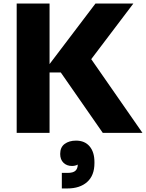

<svg xmlns="http://www.w3.org/2000/svg" viewBox="-20 -750 824 1084"><path d="M259.8 0H74.2V-730H259.8V-388.2L519 -730H732.9L495.1 -416L784.2 0H560.1L323.2 -340.8H259.8ZM359.9 314H329.1V226.1H361.8Q393.1 226.1 406 213.9Q418.9 201.7 418.9 179.2Q404.8 187 386.2 187Q356.9 187 338.4 168.9Q319.8 150.9 319.8 119.1Q319.8 81.1 345.2 62.5Q370.6 43.9 409.2 43.9Q458.5 43.9 485.8 76.2Q513.2 108.4 513.2 165V170.9Q513.2 240.7 472.2 277.3Q431.2 314 359.9 314Z"/></svg>

Font: Sora ExtraBold
Style: Regular
Weight: 800
Designer: Jonathan Barnbrook, Julián Moncada
Foundry: Barnbrook Fonts
Version: Version 2.000